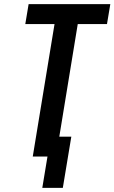

<svg xmlns="http://www.w3.org/2000/svg" viewBox="-20 -755 552 926"><path d="M184 151 209 0H138L243 -639H102L118 -735H512L496 -639H355L266 -96H324L283 151Z"/></svg>

Font: Iosevka Term Curly Oblique
Style: Bold
Weight: 700
Italic angle: -9°
Designer: Belleve Invis
Foundry: Belleve Invis
Version: Version 32.3.0